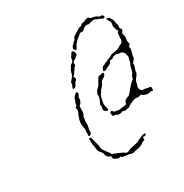

<svg xmlns="http://www.w3.org/2000/svg" viewBox="-155 -740 870 907"><g transform="rotate(-30 280.0 -286.5)"><path d="M168 -119Q170 -121 173 -121Q178 -121 182 -101Q186 -84 188.5 -76Q191 -68 191 -59Q191 -47 200 -37Q206 -30 206 -28.5Q206 -27 214 -18Q222 -9 222 -5Q222 -1 227 -1Q232 -1 236 2Q240 5 242.5 5Q245 5 249.5 7.5Q254 10 266 15Q278 20 282 24Q289 31 300 25Q314 18 324 17Q333 16 354 10Q359 8 376.5 -0.5Q394 -9 402 -9Q416 -9 407 -1Q402 3 396 2L390 1L391 8Q393 19 383 19Q380 19 375 23Q360 36 339 38Q329 39 321 42Q313 45 311 44Q298 39 275 37Q260 36 256.5 31.5Q253 27 248.5 29.5Q244 32 235 29Q213 21 216 7Q217 6 215.5 5Q214 4 211 3Q203 1 197.5 -6Q192 -13 192 -21Q192 -27 186 -33Q171 -47 171 -67Q171 -75 169 -79Q167 -82 166.5 -99.5Q166 -117 168 -119ZM226 -339Q227 -339 228.5 -335.5Q230 -332 230 -328Q230 -324 225.5 -319Q221 -314 222 -308Q223 -300 218.5 -290.5Q214 -281 207 -277Q204 -275 204.5 -255Q205 -235 200.5 -230Q196 -225 195.5 -216.5Q195 -208 193.5 -203.5Q192 -199 193 -187Q194 -175 191 -167Q188 -159 188.5 -149Q189 -139 184 -134Q177 -126 172 -131Q170 -134 171.5 -140Q173 -146 171.5 -149Q170 -152 172 -156.5Q174 -161 173 -168Q167 -195 169 -205Q171 -211 171 -215.5Q171 -220 173.5 -224Q176 -228 176 -231Q176 -234 178.5 -239Q181 -244 185 -253.5Q189 -263 187 -268Q183 -280 190 -281Q194 -282 194.5 -291Q195 -300 197.5 -302.5Q200 -305 201.5 -313Q203 -321 207.5 -325Q212 -329 215 -333Q218 -337 221.5 -338Q225 -339 226 -339ZM370 -355Q377 -358 380 -355.5Q383 -353 381 -346Q381 -343 373.5 -337Q366 -331 359 -328Q354 -325 352 -317.5Q350 -310 338.5 -298Q327 -286 327.5 -283.5Q328 -281 322.5 -276Q317 -271 315 -261.5Q313 -252 311 -243Q305 -223 313 -203Q318 -190 308 -190Q302 -191 295 -197Q292 -200 291.5 -207Q291 -214 294 -219Q296 -222 294 -226Q290 -231 297 -242Q302 -250 303 -255Q304 -260 306 -266.5Q308 -273 306 -276.5Q304 -280 307 -284Q310 -288 311 -292.5Q312 -297 320 -304Q328 -311 332 -317Q339 -332 345 -340Q350 -346 350 -347Q350 -353 361 -353Q367 -354 370 -355ZM304 -516Q310 -515 313.5 -504.5Q317 -494 312 -490Q299 -478 289 -473Q282 -469 283 -461Q283 -460 284 -455.5Q285 -451 279.5 -448Q274 -445 274 -442.5Q274 -440 268.5 -433.5Q263 -427 261.5 -423.5Q260 -420 255 -415L249 -410L252 -404Q258 -392 249 -387Q244 -384 240 -375Q235 -361 224 -359Q221 -358 220 -358.5Q219 -359 219 -363Q219 -369 223 -375Q227 -381 226 -387Q225 -393 232 -399Q249 -418 250 -430Q252 -440 257 -447Q262 -454 264.5 -459.5Q267 -465 269 -465Q271 -465 278 -472Q285 -479 284 -485.5Q283 -492 288.5 -498.5Q294 -505 296.5 -511Q299 -517 304 -516ZM537 -563Q547 -550 549 -535Q550 -525 552.5 -520Q555 -515 554 -512Q550 -504 556 -495Q560 -489 560 -486.5Q560 -484 555 -478L551 -471L554 -459Q557 -447 555 -441Q552 -430 555 -419L557 -411L552 -406Q547 -401 548 -398Q551 -387 548 -381Q546 -376 546 -372Q546 -368 543 -362Q540 -356 541 -351Q543 -343 531 -331Q523 -323 525 -318.5Q527 -314 521.5 -300.5Q516 -287 516 -281Q516 -278 516.5 -277.5Q517 -277 514.5 -273Q512 -269 509.5 -265Q507 -261 499 -251Q494 -244 493 -236Q492 -228 490 -224Q484 -213 491 -200Q495 -194 497 -193Q499 -192 506 -192Q513 -192 520.5 -189.5Q528 -187 535 -187Q539 -187 541 -186Q543 -185 543.5 -182.5Q544 -180 544 -174Q544 -161 535 -166Q531 -168 528 -167Q520 -161 505 -165Q493 -168 488 -172.5Q483 -177 482.5 -177Q482 -177 474.5 -174.5Q467 -172 459 -174Q451 -176 438 -171Q425 -166 420.5 -163Q416 -160 414.5 -160Q413 -160 408 -156Q403 -152 399.5 -152Q396 -152 388.5 -149.5Q381 -147 373.5 -150.5Q366 -154 363 -151Q360 -148 352 -147.5Q344 -147 338 -151Q332 -155 326 -155Q320 -154 318.5 -156Q317 -158 315 -166Q314 -175 316 -177Q324 -183 330 -174Q333 -169 339.5 -169Q346 -169 351.5 -167Q357 -165 359.5 -166Q362 -167 378 -168Q383 -169 386 -169.5Q389 -170 392 -170.5Q395 -171 396.5 -171.5Q398 -172 399 -173Q400 -174 400.5 -175.5Q401 -177 402 -179Q403 -185 406 -189Q409 -192 417 -196Q425 -200 428 -200Q432 -200 442 -213Q452 -226 459 -233.5Q466 -241 470 -246Q474 -251 480 -254Q486 -257 487 -263.5Q488 -270 495.5 -281.5Q503 -293 505 -306.5Q507 -320 511 -326Q515 -332 516 -339Q517 -346 520 -354.5Q523 -363 520.5 -367.5Q518 -372 518 -377.5Q518 -383 510.5 -390Q503 -397 495 -396.5Q487 -396 482.5 -399Q478 -402 469 -400Q460 -398 455.5 -394Q451 -390 444 -390Q434 -391 434 -384Q434 -381 427.5 -376Q421 -371 414 -369Q407 -366 401.5 -362Q396 -358 390.5 -359Q385 -360 384.5 -360.5Q384 -361 387 -369Q392 -384 400 -384Q403 -384 409 -388.5Q415 -393 419.5 -393Q424 -393 426 -395.5Q428 -398 438 -401Q448 -404 452 -407.5Q456 -411 471 -413Q497 -417 505 -423Q511 -428 516.5 -430Q522 -432 524 -434Q532 -439 532 -457Q533 -478 533.5 -481.5Q534 -485 538 -488L542 -491L538 -497Q535 -503 532 -513.5Q529 -524 531 -532Q534 -544 530 -549Q527 -553 523 -560.5Q519 -568 519.5 -568.5Q520 -569 526.5 -569Q533 -569 537 -563ZM466 -607Q486 -605 494 -596Q497 -593 503.5 -594Q510 -595 514 -591Q520 -585 517 -579Q514 -574 500 -581Q490 -587 485.5 -587Q481 -587 476.5 -591.5Q472 -596 459.5 -594Q447 -592 442 -589.5Q437 -587 430 -589.5Q423 -592 414 -587Q405 -582 401 -577Q397 -572 389 -573Q383 -574 381 -573Q379 -572 372 -567Q364 -559 357 -554.5Q350 -550 347 -544.5Q344 -539 341.5 -538.5Q339 -538 333.5 -525.5Q328 -513 325 -513Q322 -513 318 -517Q314 -521 314 -524Q314 -528 317.5 -534.5Q321 -541 323.5 -541Q326 -541 327.5 -545.5Q329 -550 335.5 -553.5Q342 -557 342 -560Q342 -570 361 -580Q372 -586 380.5 -592Q389 -598 395.5 -598Q402 -598 402 -601Q402 -603 407.5 -606Q413 -609 419 -609Q425 -609 429 -612Q433 -615 436 -616Q439 -617 445 -617Q451 -617 453.5 -612.5Q456 -608 466 -607Z"/></g></svg>

Font: TT2020 Style D
Style: Italic
Weight: 400
Italic angle: -15°
Version: Version 0.2.000